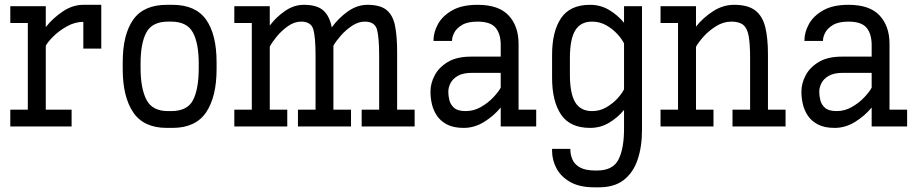

<svg xmlns="http://www.w3.org/2000/svg" viewBox="-20 -533 3858 809"><path d="M23.4 0V-70.8H97.2V-436H23.4V-506.8H172.9V-418.9Q202.6 -456.5 244.4 -484.6Q286.1 -512.7 331.1 -512.7H406.7V-328.1H331.1V-440.9Q296.4 -440.9 263.2 -422.6Q230 -404.3 205.8 -380.6Q181.6 -356.9 172.9 -340.3V-70.8H281.7V0Z M683.1 5.9Q585.4 5.9 541.3 -59.6Q497.1 -125 497.1 -242.2V-270.5Q497.1 -387.7 541.3 -450.2Q585.4 -512.7 683.1 -512.7H706.5Q804.2 -512.7 848.4 -450.2Q892.6 -387.7 892.6 -270.5V-242.2Q892.6 -125 848.4 -59.6Q804.2 5.9 706.5 5.9ZM688 -441.9Q621.6 -441.9 596.9 -396.5Q572.3 -351.1 572.3 -265.1V-247.1Q572.3 -161.1 596.9 -113Q621.6 -64.9 688 -64.9H701.2Q770 -64.9 793.7 -111.8Q817.4 -158.7 817.4 -247.1V-265.1Q817.4 -351.1 792.5 -396.5Q767.6 -441.9 701.2 -441.9Z M967.3 0V-70.8H1041V-436H967.3V-506.8H1116.7V-425.3Q1144 -461.4 1181.4 -487.1Q1218.8 -512.7 1260.3 -512.7Q1315.9 -512.7 1342.3 -489Q1368.7 -465.3 1377.9 -417.5Q1405.8 -456.5 1445.3 -484.6Q1484.9 -512.7 1528.3 -512.7Q1582 -512.7 1608.6 -491Q1635.3 -469.2 1644.3 -425.3Q1653.3 -381.3 1653.3 -314.5V-70.8H1727.1V0H1503.9V-70.8H1577.6V-297.4Q1577.6 -375.5 1568.4 -408.7Q1559.1 -441.9 1517.1 -441.9Q1489.7 -441.9 1463.4 -424.3Q1437 -406.7 1416 -382.8Q1395 -358.9 1384.8 -340.3Q1384.8 -328.1 1384.8 -314.5V-70.8H1459V0H1235.4V-70.8H1309.6V-297.4Q1309.6 -375.5 1300.3 -408.7Q1291 -441.9 1249 -441.9Q1220.2 -441.9 1193.4 -422.9Q1166.5 -403.8 1146 -378.9Q1125.5 -354 1116.7 -336.4V-70.8H1190.4V0Z M1933.6 5.9Q1890.6 5.9 1863 -8.8Q1835.4 -23.4 1820.6 -46.1Q1805.7 -68.8 1799.8 -94.5Q1793.9 -120.1 1793.9 -142.6V-148.4Q1793.9 -181.6 1811.5 -215.3Q1829.1 -249 1866.7 -271.7Q1904.3 -294.4 1964.4 -294.4H2089.8V-342.8Q2089.8 -390.6 2068.1 -416.3Q2046.4 -441.9 1992.2 -441.9Q1950.7 -441.9 1927.2 -428Q1903.8 -414.1 1894.3 -395.8Q1884.8 -377.4 1884.8 -363.8V-360.4H1806.6V-363.8Q1806.6 -397 1825.4 -431.4Q1844.2 -465.8 1885.3 -489.3Q1926.3 -512.7 1992.2 -512.7Q2082 -512.7 2123.5 -467.5Q2165 -422.4 2165 -348.6V-70.8H2239.3V0H2089.8V-80.1Q2060.5 -44.4 2019.8 -19.3Q1979 5.9 1933.6 5.9ZM1969.7 -226.1Q1930.2 -226.1 1908.4 -213.1Q1886.7 -200.2 1877.9 -182.1Q1869.1 -164.1 1869.1 -147.9V-143.1Q1869.1 -129.9 1873.3 -111.6Q1877.4 -93.3 1892.8 -79.1Q1908.2 -64.9 1942.4 -64.9Q1976.1 -64.9 2006.1 -82Q2036.1 -99.1 2058.1 -122.3Q2080.1 -145.5 2089.8 -163.6V-226.1Z M2466.3 5.9Q2381.8 5.9 2344 -50.3Q2306.2 -106.4 2306.2 -205.6V-301.3Q2306.2 -400.4 2344 -456.5Q2381.8 -512.7 2466.3 -512.7Q2510.3 -512.7 2546.6 -491Q2583 -469.2 2609.4 -437V-506.8H2685.1V15.1Q2685.1 85 2666.7 139.4Q2648.4 193.8 2608.6 225.1Q2568.8 256.3 2503.4 256.3H2483.9Q2422.4 256.3 2383.1 234.1Q2343.8 211.9 2325 176.8Q2306.2 141.6 2306.2 103V94.2H2383.3V98.1Q2383.3 119.1 2392.1 139.4Q2400.9 159.7 2423.8 172.6Q2446.8 185.5 2489.3 185.5H2495.1Q2562.5 185.5 2585.9 139.4Q2609.4 93.3 2609.4 9.8V-69.8Q2583 -37.6 2546.6 -15.9Q2510.3 5.9 2466.3 5.9ZM2474.6 -441.9Q2426.3 -441.9 2403.8 -405Q2381.3 -368.2 2381.3 -287.6V-219.2Q2381.3 -138.7 2403.8 -101.8Q2426.3 -64.9 2474.6 -64.9Q2507.3 -64.9 2534.4 -80.6Q2561.5 -96.2 2581.1 -117.4Q2600.6 -138.7 2609.4 -156.7V-350.1Q2600.6 -368.2 2581.1 -389.6Q2561.5 -411.1 2534.4 -426.5Q2507.3 -441.9 2474.6 -441.9Z M2763.2 0V-70.8H2836.9V-436H2763.2V-506.8H2912.6V-420.9Q2942.4 -458.5 2984.4 -485.6Q3026.4 -512.7 3073.2 -512.7Q3130.9 -512.7 3161.6 -489.5Q3192.4 -466.3 3204.1 -420.2Q3215.8 -374 3215.8 -304.7V-70.8H3290V0H3066.4V-70.8H3140.6V-287.6Q3140.6 -346.2 3134.8 -379.9Q3128.9 -413.6 3112.1 -427.7Q3095.2 -441.9 3062 -441.9Q3027.8 -441.9 2997.1 -422.6Q2966.3 -403.3 2944.1 -378.4Q2921.9 -353.5 2912.6 -335.4V-70.8H2986.3V0Z M3496.6 5.9Q3453.6 5.9 3426 -8.8Q3398.4 -23.4 3383.5 -46.1Q3368.7 -68.8 3362.8 -94.5Q3356.9 -120.1 3356.9 -142.6V-148.4Q3356.9 -181.6 3374.5 -215.3Q3392.1 -249 3429.7 -271.7Q3467.3 -294.4 3527.3 -294.4H3652.8V-342.8Q3652.8 -390.6 3631.1 -416.3Q3609.4 -441.9 3555.2 -441.9Q3513.7 -441.9 3490.2 -428Q3466.8 -414.1 3457.3 -395.8Q3447.8 -377.4 3447.8 -363.8V-360.4H3369.6V-363.8Q3369.6 -397 3388.4 -431.4Q3407.2 -465.8 3448.2 -489.3Q3489.3 -512.7 3555.2 -512.7Q3645 -512.7 3686.5 -467.5Q3728 -422.4 3728 -348.6V-70.8H3802.2V0H3652.8V-80.1Q3623.5 -44.4 3582.8 -19.3Q3542 5.9 3496.6 5.9ZM3532.7 -226.1Q3493.2 -226.1 3471.4 -213.1Q3449.7 -200.2 3440.9 -182.1Q3432.1 -164.1 3432.1 -147.9V-143.1Q3432.1 -129.9 3436.3 -111.6Q3440.4 -93.3 3455.8 -79.1Q3471.2 -64.9 3505.4 -64.9Q3539.1 -64.9 3569.1 -82Q3599.1 -99.1 3621.1 -122.3Q3643.1 -145.5 3652.8 -163.6V-226.1Z"/></svg>

Font: Kay Pho Du Medium
Style: Regular
Weight: 500
Designer: Victor Gaultney, Khu Oo Reh
Foundry: SIL International
Version: Version 3.000